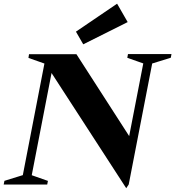

<svg xmlns="http://www.w3.org/2000/svg" viewBox="-78 -991 941 1031"><path d="M599.8 19.6 194.6 -605.4 200.4 -607 90.8 -41.6 84.4 -53 179.4 -19.6 175.4 0H-58.2L-54.2 -20L52.4 -53L42.8 -41.6L162.2 -658.4L168.6 -647L74.8 -680L77.8 -700H332.4L619.2 -254.6L611.8 -240.4L693 -659L699.4 -647.6L605.6 -680.6L609.2 -700.6H842.8L839.2 -681L731.4 -647.6L741 -659L613.2 -0.4ZM369 -753 329.8 -821 550.8 -971.2 607.6 -872.4Z"/></svg>

Font: Wittgenstein
Style: Italic
Weight: 400
Italic angle: -11°
Designer: Jörg Drees
Foundry: Jörg Drees
Version: Version 1.500